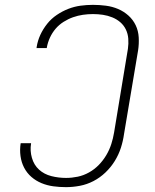

<svg xmlns="http://www.w3.org/2000/svg" viewBox="-20 -763 640 791"><path d="M252 8Q225 8 199.5 4.5Q174 1 151 -8.5Q128 -18 109.5 -34Q91 -50 79.5 -72Q68 -94 64.5 -120Q61 -146 65 -172Q65 -172 65 -172.5Q65 -173 66 -173H108Q108 -173 108 -172.5Q108 -172 108 -172Q103 -142 111.5 -112.5Q120 -83 141 -64Q162 -45 191.5 -37.5Q221 -30 252 -30Q276 -30 300 -35Q324 -40 346.5 -52.5Q369 -65 387 -83.5Q405 -102 418 -124Q431 -146 438.5 -169.5Q446 -193 450 -217L507 -562Q510 -583 508.5 -603.5Q507 -624 498.5 -641.5Q490 -659 475.5 -671.5Q461 -684 442.5 -691.5Q424 -699 404 -702Q384 -705 363 -705Q342 -705 321.5 -702Q301 -699 281 -692Q261 -685 242 -673Q223 -661 209 -644.5Q195 -628 186 -608.5Q177 -589 173 -568Q173 -567 173 -566.5Q173 -566 173 -565H130Q131 -566 131 -567Q131 -568 131 -569Q135 -595 146 -619Q157 -643 174 -664.5Q191 -686 214 -701.5Q237 -717 261.5 -726.5Q286 -736 311.5 -739.5Q337 -743 363 -743Q390 -743 416.5 -739.5Q443 -736 466.5 -726Q490 -716 509 -699Q528 -682 539 -659Q550 -636 551.5 -609Q553 -582 549 -556L491 -211Q487 -182 478 -154Q469 -126 453 -100Q437 -74 414.5 -52.5Q392 -31 365 -17Q338 -3 309 2.5Q280 8 252 8Z"/></svg>

Font: Iosevka Curly XLtExObl
Style: Regular
Weight: 200
Width: 7
Italic angle: -9°
Monospace: yes
Designer: Belleve Invis
Foundry: Belleve Invis
Version: Version 11.0.1; ttfautohint (v1.8.3)